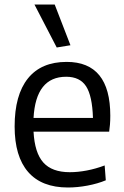

<svg xmlns="http://www.w3.org/2000/svg" viewBox="-20 -824 552 853"><path d="M282 9Q165 9 105 -60Q45 -129 45 -262Q45 -402 104 -475.5Q163 -549 276 -549Q470 -549 470 -310Q470 -287 468.5 -270Q467 -253 465 -239H129Q134 -145 172.5 -102Q211 -59 290 -59Q326 -59 365.5 -66.5Q405 -74 445 -89L450 -23Q414 -8 369 0.5Q324 9 282 9ZM274 -483Q139 -483 129 -300H393Q390 -398 362.5 -440.5Q335 -483 274 -483ZM232 -613 133 -804H223L293 -623Z"/></svg>

Font: Encode Sans Narrow
Style: Regular
Weight: 400
Designer: Pablo Impallari, Andres Torresi
Foundry: Pablo Impallari, Andres Torresi
Version: Version 1.000; ttfautohint (v1.00) -l 8 -r 50 -G 200 -x 14 -